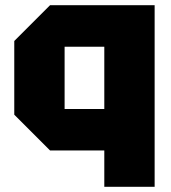

<svg xmlns="http://www.w3.org/2000/svg" viewBox="-20 -580 660 740"><path d="M576 -560V140H382V0H173L35 -138V-422L173 -560ZM382 -400H229V-160H382Z"/></svg>

Font: Tektur ExtraBold
Style: Regular
Weight: 800
Designer: Adam Jagosz
Foundry: Adam Jagosz
Version: Version 1.005;gftools[0.9.30]